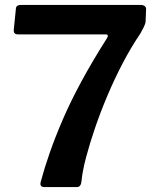

<svg xmlns="http://www.w3.org/2000/svg" viewBox="-20 -762 652 782"><path d="M552 -742Q564 -742 570 -736.5Q576 -731 575 -724L573 -675Q573 -667 566 -652.5Q559 -638 552 -626Q514 -570 480 -505Q446 -440 417.5 -372.5Q389 -305 367 -240.5Q345 -176 330.5 -121Q316 -66 312 -25Q310 0 293 0H161Q140 0 146 -22Q161 -78 183 -141Q205 -204 236.5 -277Q268 -350 312.5 -432Q357 -514 416 -607Q420 -614 419 -618Q418 -622 408 -622H53Q35 -622 36 -640L45 -729Q47 -742 66 -742Z"/></svg>

Font: Libre Franklin SemiBold
Style: Regular
Weight: 600
Designer: Pablo Impallari, Rodrigo Fuenzalida, Nhung Nguyen
Foundry: Impallari Type
Version: Version 3.000